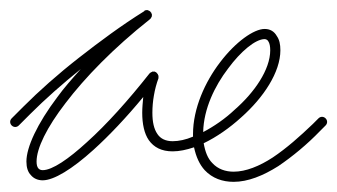

<svg xmlns="http://www.w3.org/2000/svg" viewBox="-30 -351 664 378"><path d="M-7 -118C-11 -114 -11 -108 -7 -104C-3 -100 3 -100 7 -104L30 -127C59 -156 93 -186 129 -215C112 -196 96 -178 83 -160C43 -107 22 -61 22 -33C22 -21 25 -12 31 -6C36 0 44 4 54 4C76 4 112 -18 154 -56C185 -84 219 -120 252 -160C251 -149 250 -139 250 -129C250 -107 254 -88 263 -75C273 -61 288 -53 310 -53C323 -53 337 -56 352 -61C356 -42 363 -27 373 -16C388 0 408 7 430 7C458 7 488 -5 518 -24C546 -43 575 -67 600 -93L611 -104C615 -108 615 -114 611 -118C607 -122 601 -122 597 -118L586 -107C561 -83 534 -59 507 -41C481 -24 454 -13 430 -13C414 -13 399 -18 388 -30C379 -39 374 -52 371 -69C396 -81 422 -99 445 -120C489 -159 522 -209 522 -252C522 -264 520 -273 515 -280C510 -289 502 -294 491 -294C470 -294 434 -269 403 -228C374 -190 350 -138 350 -87C350 -85 350 -83 350 -82C336 -76 322 -73 310 -73C296 -73 286 -78 280 -87C273 -97 270 -111 270 -129C270 -140 271 -152 273 -163C275 -175 278 -186 282 -197C282 -198 282 -198 282 -199C282 -199 282 -199 282 -200V-201C282 -202 282 -202 282 -202C282 -203 281 -203 281 -203C281 -204 281 -204 281 -205H280C280 -206 280 -206 279 -207L278 -208C278 -208 278 -208 277 -209C276 -209 276 -209 275 -210C274 -210 274 -210 273 -210C273 -210 273 -210 272 -210H271C270 -210 270 -210 270 -210C269 -210 269 -209 269 -209C268 -209 268 -209 267 -209V-208C266 -208 266 -208 265 -207L264 -206C223 -154 180 -106 141 -71C105 -38 73 -16 54 -16C51 -16 48 -17 46 -19C43 -22 42 -27 42 -33C42 -59 62 -100 99 -148C137 -198 193 -256 265 -313C266 -314 266 -314 266 -314C267 -315 267 -315 267 -315C267 -316 268 -316 268 -317C268 -318 269 -318 269 -319C269 -319 269 -319 269 -320C269 -320 269 -320 269 -321V-322C269 -323 269 -323 269 -323C269 -324 268 -324 268 -325C268 -325 268 -325 268 -326H267V-327C266 -328 266 -328 266 -328C265 -329 265 -329 265 -329C264 -329 264 -330 263 -330C262 -330 262 -331 261 -331C261 -331 261 -331 260 -331H259H258C257 -331 257 -331 257 -331C256 -331 256 -330 255 -330C255 -330 255 -330 254 -330V-329C209 -301 166 -269 125 -237C84 -205 47 -172 16 -141ZM419 -216C444 -250 473 -274 491 -274C494 -274 497 -272 498 -270C501 -266 502 -259 502 -252C502 -214 471 -169 432 -135C413 -117 391 -102 370 -91C371 -137 393 -182 419 -216Z"/></svg>

Font: Mistral SingleLine OTF-SVG Regular
Style: Regular
Weight: 300
Designer: François Chastanet, Élisa Garzelli, Anais Alves, Morgane Autin
Foundry: institut supérieur des arts et du design Toulouse / isdaT
Version: Version 1.000;hotconv 1.0.117;makeotfexe 2.5.65602 DEVELOPME